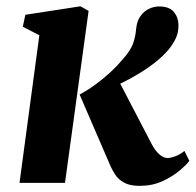

<svg xmlns="http://www.w3.org/2000/svg" viewBox="-20 -581 622 610"><path d="M42 0 105 -469 52.5 -496 60.5 -534 235.5 -561 261.5 -546.5 186.5 0ZM423.5 9.5Q392.5 9.5 374.2 -0.8Q356 -11 346.5 -25.5Q337 -40 331 -53.5L233 -280.5Q261 -296 285 -313.8Q309 -331.5 330.2 -351Q351.5 -370.5 369.5 -392Q396 -421.5 403.5 -444.8Q411 -468 412.5 -489Q415 -514.5 426.5 -530.2Q438 -546 453.8 -553.2Q469.5 -560.5 485 -560.5Q518 -560.5 532.2 -543.2Q546.5 -526 547 -502.5Q547.5 -477.5 538 -458.2Q528.5 -439 516 -424Q499 -403.5 474.8 -384.2Q450.5 -365 423 -348.2Q395.5 -331.5 368.5 -318.2Q341.5 -305 318.5 -296L347 -344L461 -125Q472.5 -102.5 486 -90.8Q499.5 -79 512.5 -79Q522 -79 537 -84.5Q552 -90 566 -101.5L581.5 -70Q572.5 -57.5 550.2 -38.8Q528 -20 495.8 -5.2Q463.5 9.5 423.5 9.5Z"/></svg>

Font: Merriweather 36pt ExtraBold
Style: Italic
Weight: 800
Italic angle: -7.8°
Version: Version 2.101